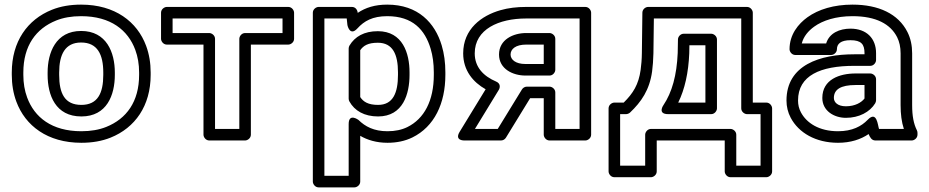

<svg xmlns="http://www.w3.org/2000/svg" viewBox="-20 -583 4022 831"><path d="M81 -269C81 -385.1 135.7 -459.2 223.2 -494.3C253.8 -506.6 289.6 -513 331 -513C459.8 -513 534.1 -452 565.5 -367.3C576.5 -337.7 582.1 -305.1 582.1 -269V-259C582.1 -142.9 527.4 -68.8 439.9 -33.7C409.3 -21.4 373.5 -15 332.1 -15C203.3 -15 129 -76 97.6 -160.7C86.6 -190.3 81 -222.9 81 -259ZM31 -269V-259C31 -217.7 37.5 -179 50.7 -143.3C89.3 -39 185.2 35 332.1 35C378.7 35 421 27.8 458.6 12.7C564.6 -29.8 632.1 -124.9 632.1 -259V-269C632.1 -310.3 625.6 -349 612.4 -384.7C573.8 -489 477.9 -563 331 -563C284.4 -563 242.1 -555.8 204.5 -540.7C98.5 -498.2 31 -403.1 31 -269ZM477 -269C477 -355.7 441.4 -449 331 -449C221.1 -449 186.1 -354.6 186.1 -269V-259C186.1 -171.2 220.2 -79 332.1 -79C442.9 -79 477 -172.1 477 -259ZM427 -269V-259C427 -179.7 402.8 -129 332.1 -129C259.7 -129 236.1 -179.1 236.1 -259V-269C236.1 -346.7 261.5 -399 331 -399C401.6 -399 427 -347.4 427 -269Z M1202.8 -440H1040.8C1025.7 -440 1015.8 -425.7 1015.8 -415V-25H910.7V-415C910.7 -430.1 896.4 -440 885.7 -440H727V-503H1202.8ZM1227.8 -390C1238.5 -390 1252.8 -399.9 1252.8 -415V-528C1252.8 -538.7 1242.9 -553 1227.8 -553H702C691.3 -553 677 -543.1 677 -528V-415C677 -404.3 686.9 -390 702 -390H860.7V0C860.7 10.7 870.6 25 885.7 25H1040.8C1051.5 25 1065.8 15.1 1065.8 0V-390Z M1527.1 -460.2C1556 -491.9 1592.2 -513 1656 -513C1766.4 -513 1819.4 -453.8 1843.8 -372.3C1852.9 -342 1857.6 -307.9 1857.6 -270V-259C1857.6 -147.4 1816.1 -68.8 1742.9 -32.9C1719 -21.2 1690.7 -15 1657.1 -15C1597.9 -15 1560.4 -35.5 1531.6 -63.8C1531.6 -63.8 1489.1 -95.6 1489.1 -46V178H1384V-503H1480.7L1483.7 -474.3C1483.7 -474.3 1493.8 -423.6 1527.1 -460.2ZM1503.1 -553H1359C1348.3 -553 1334 -543.1 1334 -528V203C1334 213.7 1343.9 228 1359 228H1514.1C1524.8 228 1539.1 218.1 1539.1 203V4.8C1569.9 22.9 1609.5 35 1657.1 35C1696.8 35 1733.1 27.5 1764.9 11.9C1859.9 -34.7 1907.6 -135.5 1907.6 -259V-270C1907.6 -312.1 1902.4 -351 1891.7 -386.7C1862.7 -483.4 1790.1 -563 1656 -563C1603.1 -563 1562.1 -550.1 1528.3 -527.3C1526.9 -540.8 1518.3 -553 1503.1 -553ZM1616.4 -79C1725.1 -79 1752.5 -177.8 1752.5 -259V-270C1752.5 -351.8 1723.1 -448 1615.3 -448C1556.3 -448 1515.9 -424.8 1492.6 -385.8C1490.3 -381.9 1489.1 -377.5 1489.1 -373V-156C1489.1 -151.8 1490.2 -147.5 1492.2 -144C1514.5 -103.5 1556.8 -79 1616.4 -79ZM1616.4 -129C1573.6 -129 1552.6 -142.4 1539.1 -162.9V-365.7C1552.6 -385 1572.3 -398 1615.3 -398C1680.3 -398 1702.5 -347 1702.5 -270V-259C1702.5 -181.3 1681.2 -129 1616.4 -129Z M2257.2 -503H2488.5V-25H2383.4V-183C2383.4 -198.1 2369.1 -208 2358.4 -208H2260.5C2251.9 -208 2243.6 -203.3 2239.2 -196.1L2134.3 -25H2035.6L2138.8 -194C2143.9 -202.3 2148.5 -221 2127.3 -230C2073.1 -253.1 2034.7 -291.8 2034.7 -352C2034.7 -456.8 2139.2 -503 2257.2 -503ZM2081.9 -196.6 1969.7 -13C1945 27.3 1991 25 1991 25H2148.3C2156.8 25 2165.1 20.4 2169.6 13.1L2274.5 -158H2333.4V0C2333.4 10.7 2343.3 25 2358.4 25H2513.5C2524.2 25 2538.5 15.1 2538.5 0V-528C2538.5 -538.7 2528.6 -553 2513.5 -553H2257.2C2216.5 -553 2179.5 -548.5 2146.4 -539C2063.4 -515.4 1984.7 -457 1984.7 -352C1984.7 -278 2027.6 -227.1 2081.9 -196.6ZM2139.8 -347C2139.8 -284 2200.5 -256 2253.9 -256H2358.4C2373.5 -256 2383.4 -270.3 2383.4 -281V-415C2383.4 -430.1 2369.1 -440 2358.4 -440H2257.2C2201.5 -440 2139.8 -411.8 2139.8 -347ZM2189.8 -347C2189.8 -370.7 2212 -390 2257.2 -390H2333.4V-306H2253.9C2211.4 -306 2189.8 -325.1 2189.8 -347Z M2706.8 -95.8C2755.4 -141.8 2791.5 -193.9 2802.4 -274.1C2805.5 -297 2807.3 -322.9 2808.1 -352.5L2810 -503H3188.2V-114C3188.2 -98.9 3202.5 -89 3213.2 -89H3271.8V134H3166.7V0C3166.7 -15.1 3152.4 -25 3141.7 -25H2797.4C2782.3 -25 2772.4 -10.7 2772.4 0V134H2664V-89H2689.6C2696.1 -89 2703.1 -92.4 2706.8 -95.8ZM2679.5 -139H2639C2628.3 -139 2614 -129.1 2614 -114V159C2614 169.7 2623.9 184 2639 184H2797.4C2808.1 184 2822.4 174.1 2822.4 159V25H3116.7V159C3116.7 169.7 3126.6 184 3141.7 184H3296.8C3307.5 184 3321.8 174.1 3321.8 159V-114C3321.8 -124.7 3311.9 -139 3296.8 -139H3238.2V-528C3238.2 -538.7 3228.3 -553 3213.2 -553H2785.3C2773.4 -553 2760.5 -542.6 2760.3 -528.3L2758.1 -353.5C2757.8 -325.8 2755.6 -301.3 2752.8 -280.9C2744.1 -216.7 2719.6 -178.6 2679.5 -139ZM2963.2 -352.3 2963.8 -387H3033.1V-139H2915.4C2944.1 -197.1 2959.8 -269.1 2963.2 -352.3ZM2913.2 -353.7C2909.1 -256.9 2888.6 -183.4 2851.4 -127.9C2851.4 -127.9 2823.7 -89 2872.2 -89H3058.1C3073.2 -89 3083.1 -103.3 3083.1 -114V-412C3083.1 -427.1 3068.8 -437 3058.1 -437H2939.3C2924.9 -437 2914.5 -424.1 2914.3 -412.5Z M3877.9 -128C3877.9 -89.1 3882.2 -54.7 3892 -25H3784.5C3779.1 -39.6 3775.7 -106.3 3735.3 -64.3C3708.5 -36.5 3668.7 -15 3607 -15C3525 -15 3471 -50.6 3446.5 -96.7C3438.1 -112.4 3434 -129.1 3434 -148C3434 -256.5 3531.2 -298 3677.4 -298H3746.7C3761.8 -298 3771.7 -312.3 3771.7 -323V-353C3771.7 -416.7 3730.6 -459 3660.9 -459C3614.3 -459 3569.3 -440.2 3555.7 -395H3450.2C3457.8 -425.3 3478.6 -449.5 3503.9 -467.7C3541 -494.5 3597.8 -513 3669.7 -513C3772.2 -513 3834.4 -478.6 3863 -421.8C3872.7 -402.4 3877.9 -379.5 3877.9 -352ZM3768.7 25H3926C3936.7 25 3951 15.1 3951 0V-8C3951 -11.6 3950.1 -15.7 3948.4 -19.2C3934.4 -47.1 3927.9 -81 3927.9 -128V-352C3927.9 -385.8 3921.4 -416.9 3907.6 -444.2C3868 -523.1 3782.8 -563 3669.7 -563C3589.5 -563 3522.3 -542.6 3474.7 -508.3C3435.3 -479.9 3397.2 -433.8 3397.2 -370C3397.2 -359.3 3407.1 -345 3422.2 -345H3577.3C3588 -345 3602.3 -354.9 3602.3 -370C3602.3 -392.9 3618.7 -409 3660.9 -409C3707.3 -409 3721.7 -391.8 3721.7 -353V-348H3677.4C3529.4 -348 3384 -302.2 3384 -148C3384 -121.5 3390.1 -96.2 3402.3 -73.3C3436.7 -8.5 3510.2 35 3607 35C3661.7 35 3705.6 20.3 3739.5 -2.8C3744.5 9.2 3751.6 25 3768.7 25ZM3539.1 -159C3539.1 -102.9 3590.4 -73 3641.1 -73C3698.2 -73 3744.9 -98.1 3768 -136C3770.4 -139.9 3771.7 -145.5 3771.7 -149V-240C3771.7 -255.1 3757.4 -265 3746.7 -265H3682.9C3613.9 -265 3539.1 -239.3 3539.1 -159ZM3589.1 -159C3589.1 -195.8 3618.7 -215 3682.9 -215H3721.7V-156.7C3707.9 -138.9 3680.3 -123 3641.1 -123C3605.6 -123 3589.1 -140.3 3589.1 -159Z"/></svg>

Font: Asimov
Style: WidOu
Weight: 500
Designer: Google
Version: Version 2.000980; 2014